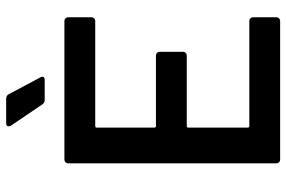

<svg xmlns="http://www.w3.org/2000/svg" viewBox="-173 -756 929 623"><g transform="rotate(-90 291.5 -444.5)"><path d="M535 -600H194Q189 -600 189 -595V-408Q189 -403 194 -403H423Q428 -403 431.5 -399.5Q435 -396 435 -391V-315Q435 -310 431.5 -306.5Q428 -303 423 -303H194Q189 -303 189 -298V-105Q189 -100 194 -100H535Q540 -100 543.5 -96.5Q547 -93 547 -88V-12Q547 -7 543.5 -3.5Q540 0 535 0H85Q80 0 76.5 -3.5Q73 -7 73 -12V-688Q73 -693 76.5 -696.5Q80 -700 85 -700H535Q540 -700 543.5 -696.5Q547 -693 547 -688V-612Q547 -607 543.5 -603.5Q540 -600 535 -600ZM264 -772 195 -874Q193 -878 193 -881Q193 -889 203 -889H282Q293 -889 297 -881L352 -778Q354 -774 354 -772Q354 -764 344 -764H278Q269 -764 264 -772Z"/></g></svg>

Font: Barlow SemiBold
Style: Regular
Weight: 600
Designer: Jeremy Tribby
Foundry: Tribby Type
Version: Version 1.422